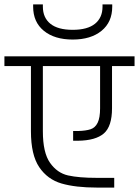

<svg xmlns="http://www.w3.org/2000/svg" viewBox="-30 -889 629 869"><path d="M0 -40ZM423 -399V-590H164V-295Q164 -198 196.5 -152Q229 -106 278 -95Q327 -84 409 -84H487V-40H409Q312 -40 248.5 -58.5Q185 -77 147.5 -132.5Q110 -188 110 -295V-590H-10V-634H579V-590H477V-399Q477 -317 440 -285Q403 -253 323 -252H301V-296H323Q359 -297 380 -304Q401 -311 412 -333.5Q423 -356 423 -399ZM120 -859V-869H164V-859Q164 -809 198 -781.5Q232 -754 299 -754Q366 -754 400 -781.5Q434 -809 434 -859V-869H478V-859Q478 -789 429.5 -749.5Q381 -710 299 -710Q217 -710 168.5 -749.5Q120 -789 120 -859Z"/></svg>

Font: Biryani ExtraLight
Style: Regular
Weight: 275
Designer: Dan Reynolds and Mathieu Reguer
Foundry: Dan Reynolds and Mathieu Reguer
Version: Version 1.004; ttfautohint (v1.1) -l 5 -r 5 -G 72 -x 0 -D la